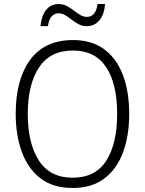

<svg xmlns="http://www.w3.org/2000/svg" viewBox="-20 -990 721 954"><path d="M622 -424Q622 -318 592 -235Q562 -152 499.5 -104Q437 -56 341 -56Q243 -56 180.5 -104.5Q118 -153 88 -236.5Q58 -320 58 -425Q58 -595 130 -693Q202 -791 343 -791Q436 -791 498 -745Q560 -699 591 -616.5Q622 -534 622 -424ZM118 -424Q118 -278 173 -192.5Q228 -107 341 -107Q454 -107 508 -191.5Q562 -276 562 -424Q562 -575 507 -657Q452 -739 343 -739Q229 -739 173.5 -654.5Q118 -570 118 -424ZM181 -860Q186 -911 209 -940.5Q232 -970 272 -970Q294 -970 312.5 -960Q331 -950 347 -937.5Q363 -925 379 -915.5Q395 -906 412 -906Q432 -906 446 -921Q460 -936 465 -970H502Q498 -917 473.5 -888.5Q449 -860 411 -860Q389 -860 371 -869.5Q353 -879 336.5 -892Q320 -905 304 -914.5Q288 -924 271 -924Q251 -924 237 -909Q223 -894 218 -860Z"/></svg>

Font: Noto Sans Malayalam UI SemiCondensed Light
Style: Regular
Weight: 300
Width: 4
Designer: Jelle Bosma - Monotype Design Team
Foundry: Monotype Imaging Inc.
Version: Version 2.104; ttfautohint (v1.8.4.7-5d5b)